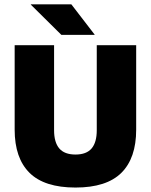

<svg xmlns="http://www.w3.org/2000/svg" viewBox="-20 -847 694 884"><path d="M327.5 16.5Q184.5 16.5 116 -51.2Q47.5 -119 47.5 -250V-639H229V-247.5Q229 -191.5 253 -163.5Q277 -135.5 327.5 -135.5Q378 -135.5 401.8 -163.5Q425.5 -191.5 425.5 -247.5V-639H607V-250Q607 -119 538.8 -51.2Q470.5 16.5 327.5 16.5ZM415.5 -688 308.5 -827H122V-825.5L262.5 -686.5H415.5Z"/></svg>

Font: Anek Malayalam Medium ExtraBold
Style: Regular
Weight: 800
Version: Version 1.003